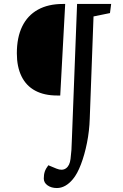

<svg xmlns="http://www.w3.org/2000/svg" viewBox="-20 -720 621 969"><path d="M336 82Q339 57 340.5 37Q342 17 343 -23L369 -700H541L535 -654L452 -637L433 -122Q431 -59 419 1Q407 61 388.5 109.5Q370 158 348 184Q330 206 309.5 217.5Q289 229 267 229Q239 229 220 215.5Q201 202 201 181Q201 161 206 146Q211 131 224 114L265 131Q294 143 313 129.5Q332 116 336 82ZM284 -238H268Q203 -238 157.5 -262.5Q112 -287 88.5 -335Q65 -383 65 -451Q65 -531 92 -586.5Q119 -642 171 -671Q223 -700 297 -700H309Z"/></svg>

Font: Literata
Style: Italic
Weight: 400
Italic angle: -2°
Designer: Latin by Veronika Burian and Jose Scaglione. Greek by Irene Vlachou. Cyrillic by Vera Evstafieva
Foundry: TypeTogether
Version: Version 3.103;gftools[0.9.29]